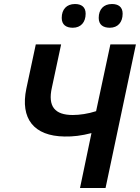

<svg xmlns="http://www.w3.org/2000/svg" viewBox="-20 -935 696 955"><path d="M526 -797C566 -797 590 -824 590 -867C590 -901 568 -915 537 -915C495 -915 471 -888 471 -846C471 -811 494 -797 526 -797ZM342 -797C382 -797 406 -824 406 -867C406 -901 384 -915 353 -915C311 -915 287 -888 287 -846C287 -811 310 -797 342 -797ZM378 0H505L656 -714H529L458 -382C418 -369 376 -363 342 -363C253 -363 217 -405 238 -499L284 -714H158L111 -494C80 -345 148 -258 301 -256C343 -255 385 -260 435 -273Z"/></svg>

Font: Noto Sans SemiBold
Style: Italic
Weight: 600
Italic angle: -12°
Designer: Monotype Design Team
Foundry: Monotype Imaging Inc.
Version: Version 2.013